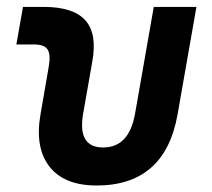

<svg xmlns="http://www.w3.org/2000/svg" viewBox="-20 -538 626 567"><path d="M265.1 9.8Q169.9 9.8 126.2 -45.9Q82.5 -101.6 99.6 -200.2L123.5 -338.4Q130.4 -376 120.8 -391.4Q111.3 -406.7 81.1 -406.7H28.3L47.9 -517.6H108.9Q196.8 -517.6 232.2 -477.8Q267.6 -438 252.4 -355.5L225.6 -202.6Q208 -102.5 284.7 -102.5Q361.3 -102.5 378.9 -202.6L434.1 -517.6H560.1L504.4 -200.2Q467.3 9.8 265.1 9.8Z"/></svg>

Font: Cascadia Code NF SemiBold
Style: Italic
Weight: 600
Italic angle: -10°
Monospace: yes
Designer: Aaron Bell
Foundry: Saja Typeworks
Version: Version 2404.023; ttfautohint (v1.8.4)